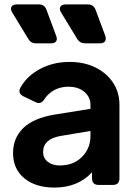

<svg xmlns="http://www.w3.org/2000/svg" viewBox="-20 -836 620 868"><path d="M226 12Q141 12 90 -30Q39 -72 39 -144Q39 -212 85 -257Q131 -302 227 -318L389 -344V-362Q389 -397 361.5 -420.5Q334 -444 289 -444Q254 -444 226 -429Q198 -414 181 -388Q165 -362 141 -374L87 -400Q58 -414 73 -441Q102 -493 161.5 -524.5Q221 -556 294 -556Q361 -556 411.5 -531Q462 -506 491 -462.5Q520 -419 520 -362V-30Q520 0 490 0H426Q396 0 396 -30V-57Q332 12 226 12ZM175 -149Q175 -121 196 -104.5Q217 -88 250 -88Q312 -88 350.5 -126.5Q389 -165 389 -222V-244L252 -221Q175 -207 175 -149ZM144 -640Q119 -640 108 -660L35 -780Q26 -795 32 -805.5Q38 -816 56 -816H156Q181 -816 190 -792L234 -674Q240 -658 233.5 -649Q227 -640 210 -640ZM366 -640Q341 -640 329 -660L256 -780Q247 -795 253 -805.5Q259 -816 277 -816H377Q403 -816 412 -792L456 -674Q461 -658 454.5 -649Q448 -640 432 -640Z"/></svg>

Font: Pitagon Sans Text
Style: Bold
Weight: 700
Designer: Travis Tran
Foundry: Pitagon
Version: Version 1.001; ttfautohint (v1.8.4.7-5d5b);gftools[0.9.26]